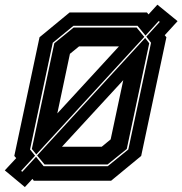

<svg xmlns="http://www.w3.org/2000/svg" viewBox="-32 -752 759 799"><path d="M71.5 26.5 -12 -43 35.5 -94 27.5 -103 132.5 -597 257.5 -700H579.5L586 -692L623 -732.5L707 -664L653.5 -605.5L660.5 -597L555.5 -103L430.5 0H108.5L103 -7.5ZM226 -141.5H391.5L428.5 -172L481 -418.5ZM153.5 -67.5 122.5 -105 572 -594 589 -572 495.5 -132 415.5 -67.5ZM60.5 -37 118 -99.5 149.5 -60.5H416.5L502 -130L596.5 -574L577 -599.5L633 -661L628.5 -664.5L573.5 -604L540.5 -644.5H273.5L187.5 -574L93 -130L114 -104L56 -41ZM119 -109.5 100.5 -132 194 -572 274.5 -637.5H536.5L568.5 -598.5ZM206.5 -280 463 -559H297L259 -528Z"/></svg>

Font: Tourney Thin ExtraBold
Style: Italic
Weight: 800
Italic angle: -12°
Version: Version 1.015